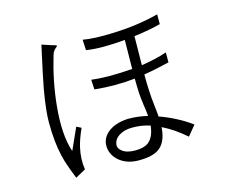

<svg xmlns="http://www.w3.org/2000/svg" viewBox="-100 -887 1200 1000"><g transform="rotate(-15 500.0 -386.5)"><path d="M412.1 -713.9 415 -657.2Q453.1 -650.4 510.7 -650.4Q562.5 -650.4 624 -656.2L622.1 -500Q557.6 -495.1 495.1 -495.1Q436.5 -496.1 401.4 -501L404.3 -448.2Q459 -442.4 516.6 -442.4Q571.3 -442.4 622.1 -448.2Q622.1 -406.2 624 -371.1Q626 -336.9 629.9 -315.4L630.9 -304.7Q634.8 -282.2 635.7 -272.5Q637.7 -254.9 638.7 -242.2Q611.3 -249 585 -252Q558.6 -254.9 533.2 -254.9Q458 -251 418.9 -214.8Q384.8 -183.6 388.7 -138.7Q392.6 -95.7 429.7 -64.5Q470.7 -31.2 533.2 -31.2Q607.4 -31.2 642.6 -56.6Q686.5 -87.9 691.4 -168Q723.6 -152.3 754.9 -130.9Q786.1 -109.4 816.4 -83L860.4 -136.7Q822.3 -165 778.3 -187.5Q735.4 -210 690.4 -225.6Q690.4 -237.3 688.5 -251Q687.5 -259.8 685.5 -278.3L683.6 -297.9Q679.7 -326.2 677.7 -370.1Q675.8 -405.3 675.8 -456.1Q712.9 -461.9 752.9 -470.7Q781.2 -476.6 813.5 -484.4V-538.1Q783.2 -527.3 747.1 -519.5Q712.9 -511.7 675.8 -505.9L677.7 -662.1Q719.7 -667 759.8 -674.8Q796.9 -681.6 821.3 -688.5V-741.2Q704.1 -710.9 572.3 -707Q472.7 -703.1 412.1 -713.9ZM251 -727.5 198.2 -745.1 188.5 -701.2Q162.1 -582 150.4 -518.6Q130.9 -407.2 130.9 -344.7Q130.9 -236.3 149.4 -159.2Q160.2 -112.3 189.5 -40L194.3 -28.3L249 -58.6Q240.2 -115.2 253.9 -175.8Q263.7 -218.8 288.1 -272.5L262.7 -285.2L210 -168Q177.7 -261.7 193.4 -418Q206.1 -545.9 245.1 -675.8Q248 -688.5 255.9 -698.2Q259.8 -704.1 268.6 -710.9Q276.4 -716.8 274.4 -719.7Q271.5 -722.7 251 -727.5ZM543 -205.1Q566.4 -205.1 589.8 -202.1Q614.3 -198.2 638.7 -190.4Q631.8 -127.9 598.6 -103.5Q574.2 -85.9 528.3 -85.9Q481.4 -85.9 458 -105.5Q436.5 -122.1 441.4 -145.5Q445.3 -169.9 470.7 -186.5Q500 -205.1 543 -205.1Z"/></g></svg>

Font: DotumChe
Style: Regular
Weight: 400
Monospace: yes
Version: Version 2.21